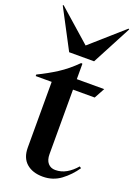

<svg xmlns="http://www.w3.org/2000/svg" viewBox="-190 -1101 837 1185"><g transform="rotate(20 229.0 -508.0)"><path d="M12.5 -1026.2 225 -838.8 438.8 -1027.5 443.8 -1023.8 307.5 -765H143.8L7.5 -1023.8ZM252.5 12.5Q185 12.5 145 -22.5Q105 -57.5 105 -125V-556.2H0V-566.2Q65 -597.5 122.5 -634.4Q180 -671.2 236.2 -727.5L245 -726.2V-625H425L387.5 -556.2H245V-132.5Q245 -93.8 263.1 -73.1Q281.2 -52.5 311.2 -52.5Q350 -52.5 383.8 -71.9Q417.5 -91.2 446.2 -125L457.5 -117.5Q421.2 -63.8 370 -25.6Q318.8 12.5 252.5 12.5Z"/></g></svg>

Font: Equateur
Style: Regular
Weight: 400
Designer: Ange Degheest & Eugénie Bidaut
Foundry: Velvetyne Type Foundry
Version: Version 1.000;FEAKit 1.0